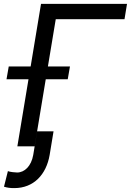

<svg xmlns="http://www.w3.org/2000/svg" viewBox="-46 -747 668 980"><path d="M602.3 -727.3H163.4L110.4 -407.7H-1.4L-12.8 -342.3H99.4L42.6 0H130.7L187.5 -342.3H299.7L311.1 -407.7H198.5L238.6 -649.1H589.5ZM-25.6 206C-7.1 211.6 7.1 213.1 27 213.1C126.4 213.1 190.3 143.5 207.4 44L227.3 -76.7H143.5L123.6 44C113.6 100.9 79.5 133.5 41.2 133.5C32.7 133.5 2.8 130.7 -5.7 126.4Z"/></svg>

Font: Magic Ui Pro
Style: Italic
Weight: 400
Italic angle: -9.39999°
Designer: Stefan Endress, Andreas Faust
Version: Version 1.000;FEAKit 1.0